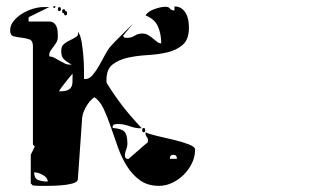

<svg xmlns="http://www.w3.org/2000/svg" viewBox="-20 -583 1040 624"><path d="M160 -560Q159 -557 156.5 -557Q154 -557 153 -560Q153 -563 157 -563Q161 -563 160 -560ZM453 -153Q465 -147 491.5 -141Q518 -135 545 -128.5Q572 -122 593 -114Q614 -106 614 -97Q614 -74 604 -53Q594 -32 577.5 -15.5Q561 1 540 11Q519 21 497 21Q460 21 435 3Q410 -15 392.5 -43Q375 -71 363 -105Q351 -139 340 -171Q329 -203 317 -229Q305 -255 287 -267Q272 -257 260.5 -237.5Q249 -218 247 -200L233 0Q232 9 215 13.5Q198 18 176.5 19.5Q155 21 135 21Q115 21 108 21L87 20L80 13V-80L93 -107L87 -113V-433Q87 -451 75.5 -455Q64 -459 50 -460.5Q36 -462 24.5 -465Q13 -468 13 -484Q13 -501 24.5 -515Q36 -529 52.5 -539Q69 -549 87.5 -554.5Q106 -560 120 -560H140L73 -527V-513H140Q150 -513 156 -507.5Q162 -502 164.5 -494.5Q167 -487 167.5 -478.5Q168 -470 168 -464Q168 -453 163.5 -445.5Q159 -438 154 -431.5Q149 -425 144.5 -418.5Q140 -412 140 -403V-400Q150 -399 158 -394.5Q166 -390 174 -385.5Q182 -381 190 -377Q198 -373 207 -373H213Q192 -385 185.5 -393Q179 -401 179 -418Q179 -433 188.5 -440.5Q198 -448 209 -453Q220 -458 228 -463.5Q236 -469 233 -480Q241 -471 245 -448Q249 -425 251 -400Q253 -375 253 -353.5Q253 -332 253 -327Q254 -326 257 -326Q270 -326 281 -339Q292 -352 302 -369.5Q312 -387 321.5 -405Q331 -423 340 -433Q344 -438 354.5 -448.5Q365 -459 376.5 -470.5Q388 -482 398.5 -492.5Q409 -503 413 -507L380 -467Q382 -461 385.5 -460.5Q389 -460 393 -460Q407 -460 417.5 -467Q428 -474 443 -474Q453 -474 461.5 -469Q470 -464 477 -458Q484 -452 490.5 -447Q497 -442 504 -442Q504 -472 493.5 -496.5Q483 -521 453 -533Q461 -546 482 -553.5Q503 -561 518 -561Q528 -561 532.5 -555Q537 -549 547 -549V-562Q561 -562 570 -555.5Q579 -549 584.5 -539Q590 -529 592 -517Q594 -505 594 -493Q594 -455 574 -437.5Q554 -420 524.5 -413Q495 -406 460 -404Q425 -402 395.5 -395.5Q366 -389 346 -373.5Q326 -358 326 -323Q326 -316 327 -313Q353 -271 379.5 -237Q406 -203 440 -167Q439 -166 437 -166Q420 -166 401 -173Q382 -180 362 -180Q357 -180 351.5 -178.5Q346 -177 346 -170Q346 -168 347 -167Q375 -165 384.5 -155Q394 -145 394 -117Q394 -106 390 -96.5Q386 -87 386 -76Q386 -74 387 -73Q388 -68 393 -67Q394 -66 397 -66L427 -92Q438 -102 448 -110.5Q458 -119 460 -120L461 -126Q461 -133 457 -138Q453 -143 453 -150ZM173 -547Q168 -547 168 -553.5Q168 -560 173 -560Q178 -560 178 -553.5Q178 -547 173 -547ZM193 -547Q198 -547 198 -540Q198 -533 193 -533Q188 -533 188 -540H187Q182 -540 182 -546.5Q182 -553 187 -553Q192 -553 192 -547ZM216 -343Q215 -343 208 -334.5Q201 -326 193 -316Q185 -306 178.5 -297Q172 -288 172 -286Q188 -286 197 -289Q206 -292 210.5 -298.5Q215 -305 215.5 -316Q216 -327 216 -343ZM447 -153Q442 -153 442 -160Q442 -167 447 -167Q452 -167 452 -160Q452 -153 447 -153ZM555 -67Q555 -80 543 -80Q532 -80 532 -67ZM135 7Q135 -6 119 -14.5Q103 -23 91 -23Q91 -3 104 2Q117 7 135 7Z"/></svg>

Font: Genkaimincho
Style: Regular
Weight: 800
Designer: Dr. Ken Lunde (project architect, glyph set definition & overall production); Masataka HATTORI \u670D \u90E8 \u6B63 \u8C
Foundry: Adobe Systems Incorporated
Version: Version 1.00